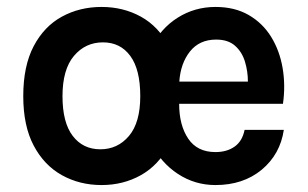

<svg xmlns="http://www.w3.org/2000/svg" viewBox="-20 -519 886 553"><path d="M272.5 14Q209.5 14 158.2 -14.5Q107 -43 77 -99.8Q47 -156.5 47 -242Q47 -329 77 -386Q107 -443 158.2 -471Q209.5 -499 272.5 -499Q335 -499 385.8 -471Q436.5 -443 466.5 -386Q496.5 -329 496.5 -242Q496.5 -156.5 466.5 -99.8Q436.5 -43 385.8 -14.5Q335 14 272.5 14ZM269 -89Q319 -89 351.5 -127.5Q384 -166 384 -242Q384 -319 355.2 -358Q326.5 -397 276.5 -397Q226 -397 193 -358Q160 -319 160 -242Q160 -166 189.5 -127.5Q219 -89 269 -89ZM600.5 14Q541.5 14 492.5 -18Q443.5 -50 414 -107.8Q384.5 -165.5 384.5 -243Q384.5 -323 413.8 -380.2Q443 -437.5 492 -468.2Q541 -499 600.5 -499Q656 -499 696.2 -475.8Q736.5 -452.5 761 -412.8Q785.5 -373 794 -323Q802.5 -273 795 -220H496Q496 -158.5 522 -119.8Q548 -81 600.5 -81Q633.5 -81 655.8 -96.8Q678 -112.5 684.5 -145H797.5Q787 -74.5 733.8 -30.2Q680.5 14 600.5 14ZM602.5 -405Q554.5 -405 527.2 -370.8Q500 -336.5 496.5 -284H694Q694 -313.5 685.5 -341.5Q677 -369.5 657 -387.2Q637 -405 602.5 -405Z"/></svg>

Font: Karla
Style: Bold
Weight: 700
Designer: Jonathan Pinhorn
Version: Version 2.004; ttfautohint (v1.8.4.7-5d5b);gftools[0.9.33]